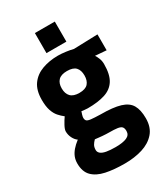

<svg xmlns="http://www.w3.org/2000/svg" viewBox="-222 -790 978 1119"><g transform="rotate(-30 267.0 -230.5)"><path d="M278 230Q205 230 151 218.5Q97 207 67 177Q37 147 37 91Q37 68 44.5 48.5Q52 29 68 10Q84 -9 109 -28Q93 -39 82.5 -60Q72 -81 72 -104Q72 -118 85 -142Q98 -166 111 -184Q94 -197 78 -215Q62 -233 52.5 -261.5Q43 -290 43 -333Q43 -398 71 -436.5Q99 -475 147 -492.5Q195 -510 253 -510Q277 -510 306 -506Q335 -502 354 -497L515 -502V-395L440 -401Q447 -391 454.5 -373Q462 -355 462 -333Q462 -263 438 -225Q414 -187 367 -172Q320 -157 251 -157Q243 -157 230 -158.5Q217 -160 210 -161Q207 -153 203.5 -141Q200 -129 200 -122Q200 -109 206.5 -102Q213 -95 234 -92.5Q255 -90 297 -89Q382 -89 429.5 -74.5Q477 -60 496 -27Q515 6 515 62Q515 123 482.5 160Q450 197 396.5 213.5Q343 230 278 230ZM279 120Q328 120 354 108.5Q380 97 380 70Q380 51 372 42Q364 33 343.5 30Q323 27 286 27Q279 27 267.5 26.5Q256 26 243.5 25Q231 24 218.5 22.5Q206 21 196 20Q183 33 176 45.5Q169 58 169 77Q169 91 181 101Q193 111 217.5 115.5Q242 120 279 120ZM254 -259Q295 -259 312.5 -278.5Q330 -298 330 -333Q330 -368 312.5 -387Q295 -406 254 -406Q214 -406 195.5 -387Q177 -368 177 -333Q177 -298 195.5 -278.5Q214 -259 254 -259ZM203 -556V-691H337V-556Z"/></g></svg>

Font: Titillium Web SemiBold
Style: Regular
Weight: 600
Designer: Mohamed Gaber, Accademia di Belle Arti di Urbino
Foundry: Kief Type Foundry, Accademia di Belle Arti di Urbino
Version: Version 3.000; ttfautohint (v1.8.4)